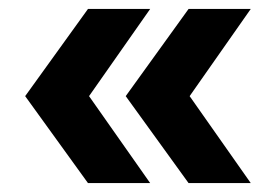

<svg xmlns="http://www.w3.org/2000/svg" viewBox="-20 -485 608 431"><path d="M177.5 -74 36.5 -269.2 177.5 -464.9H317.1L179.9 -269.2L317.1 -74ZM403.3 -74 262.2 -269.2 403.3 -464.9H542.9L405.7 -269.2L542.9 -74Z"/></svg>

Font: Montserrat Alternates Thin
Style: Regular
Weight: 100
Designer: Julieta Ulanovsky
Foundry: Julieta Ulanovsky
Version: Version 9.000